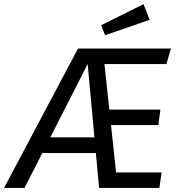

<svg xmlns="http://www.w3.org/2000/svg" viewBox="-69 -929 898 949"><path d="M316.7 -689.1H775.8L753.6 -612.4H447.2L504.8 -76.7H729.8L718.7 0H420.8L364.3 -612.4L52 0H-49.1ZM159 -250.3H410L415.9 -172.6H120.8ZM456 -387.3H723.8L713.7 -310.7H466ZM430.9 -804.3 640.3 -908.6 670.6 -831 450.2 -754.9Z"/></svg>

Font: Fira Sans Variable
Style: Italic
Weight: 397
Italic angle: -8°
Designer: Carrois Corporate & Edenspiekermann AG
Foundry: Carrois Corporate GbR & Edenspiekermann AG
Version: Version 4.202